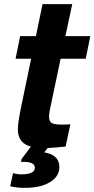

<svg xmlns="http://www.w3.org/2000/svg" viewBox="-20 -701 455 925"><path d="M220 -171Q210 -122 227.5 -109.5Q245 -97 319 -102L296 5Q241 11 210 12L193 33Q266 45 266 104Q266 149 221 176.5Q176 204 99 204Q57 204 29 196L43 133Q62 139 82 139Q148 139 148 107Q148 76 81 79L84 65L129 5Q66 -11 66 -78Q66 -113 86 -206L130 -418H55L77 -527H153L185 -681H328L295 -527H415L393 -418H272Z"/></svg>

Font: Nacelle Bold
Style: Italic
Weight: 700
Italic angle: -12°
Designer: Sora Sagano
Foundry: Sora Sagano
Version: Version 1.000;FEAKit 1.0